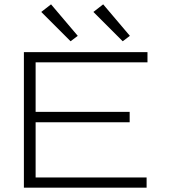

<svg xmlns="http://www.w3.org/2000/svg" viewBox="-20 -864 790 884"><path d="M90 0V-624H659V-577H144V-349H577V-301H144V-47H655V0ZM305 -674 170 -809 215 -844 338 -699ZM545 -674 410 -809 455 -844 578 -699Z"/></svg>

Font: Inconsolata ExtraExpanded Light
Style: Regular
Weight: 300
Width: 8
Monospace: yes
Designer: Raph Levien, Cyreal, Brenton Simpson
Foundry: Raph Levien, Cyreal, Google
Version: Version 3.001; ttfautohint (v1.8.2.53-6de2)